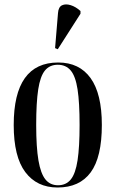

<svg xmlns="http://www.w3.org/2000/svg" viewBox="-20 -824 514 854"><path d="M236 10Q144 10 92.5 -58.5Q41 -127 41 -268Q41 -546 239 -546Q333 -546 383 -476.5Q433 -407 433 -268Q433 -125 383.5 -57.5Q334 10 236 10ZM238 0Q274 0 295 -26Q316 -52 325 -111Q334 -170 334 -268Q334 -368 325 -426.5Q316 -485 294.5 -510.5Q273 -536 237 -536Q201 -536 180 -510.5Q159 -485 150 -426.5Q141 -368 141 -268Q141 -169 151 -110.5Q161 -52 182 -26Q203 0 238 0ZM237 -605 225 -610 238 -766Q240 -793 256 -800.5Q272 -808 294.5 -801Q317 -794 338 -775V-763Z"/></svg>

Font: Noto Serif Display ExtraCondensed Medium
Style: Regular
Weight: 500
Width: 2
Designer: Monotype Design Team
Foundry: Monotype Imaging Inc.
Version: Version 2.009